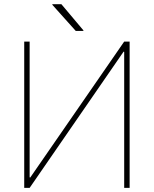

<svg xmlns="http://www.w3.org/2000/svg" viewBox="-20 -913 748 933"><path d="M609.9 -710.9V0H583.5V-661.1L580.6 -662.1L124 0H97.7V-710.9H124V-51.3L127 -50.3L583.5 -710.9ZM385.7 -765.1 384.8 -762.7H348.1L233.9 -890.1L234.9 -892.6H278.3Z"/></svg>

Font: Roboto-Thin
Style: Regular
Weight: 250
Designer: Google
Version: Version 1.100141; 2013; ttfautohint (v0.94.14-c901) -l 8 -r 